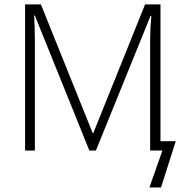

<svg xmlns="http://www.w3.org/2000/svg" viewBox="-20 -683 841 871"><path d="M385.3 0 138.2 -612.3H134.8Q138.2 -556.2 138.2 -497.1V0H93.8V-663.1H165.5L400.4 -79.6H403.3L638.2 -663.1H708V-42.5H777.3L710.4 167.5H657.7L716.8 0H661.1V-502.4Q661.1 -555.2 666.5 -611.3H663.1L415 0Z"/></svg>

Font: Bpm'online Open Sans Light
Style: Regular
Weight: 300
Foundry: Ascender Corporation
Version: Version 1.10